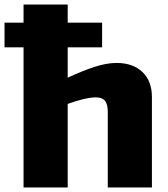

<svg xmlns="http://www.w3.org/2000/svg" viewBox="-47 -828 744 848"><path d="M-27 -728H57V-808H252V-728H404V-619H252V-485Q319 -516 371.5 -533Q424 -550 468 -550Q540 -550 582 -510Q624 -470 624 -399V0H429V-334Q429 -368 416.5 -383Q404 -398 376 -398Q354 -398 320.5 -390Q287 -382 252 -369V0H57V-619H-27Z"/></svg>

Font: Encode Sans Normal
Style: ExtraBold
Weight: 800
Designer: Pablo Impallari, Andres Torresi
Foundry: Pablo Impallari, Andres Torresi
Version: Version 1.000; ttfautohint (v1.00) -l 8 -r 50 -G 200 -x 14 -